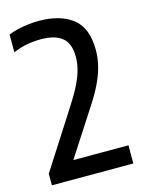

<svg xmlns="http://www.w3.org/2000/svg" viewBox="-114 -818 665 887"><g transform="rotate(-15 218.5 -375.0)"><path d="M22 0V-55.5L201 -334.5Q230 -379.5 248 -416Q266 -452.5 274.2 -483.8Q282.5 -515 282.5 -544.5Q282.5 -609.5 248.2 -637.2Q214 -665 147 -665Q111.5 -665 78.2 -658.5Q45 -652 13.5 -638.5V-723Q32 -731.5 56.8 -737.2Q81.5 -743 108 -746.2Q134.5 -749.5 159.5 -749.5Q261.5 -749.5 320.8 -703.5Q380 -657.5 380 -551.5Q380 -515.5 371.2 -478.2Q362.5 -441 342.5 -398.5Q322.5 -356 288 -303.5L131 -61L123 -87H411.5V0Z"/></g></svg>

Font: Encode Sans SC Condensed Medium
Style: Regular
Weight: 500
Width: 3
Designer: Multiple Designers
Foundry: Impallari Type
Version: Version 3.002